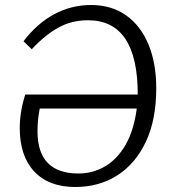

<svg xmlns="http://www.w3.org/2000/svg" viewBox="-20 -734 690 768"><path d="M281 14Q175 14 117 -48Q59 -110 59 -222Q59 -287 81 -356H531Q531 -653 332 -653Q266 -653 212.5 -623Q159 -593 107 -537L74 -569Q129 -641 197.5 -677.5Q266 -714 344 -714Q426 -714 484.5 -672.5Q543 -631 574 -556Q605 -481 605 -381Q605 -255 563.5 -167Q522 -79 449 -32.5Q376 14 281 14ZM294 -40Q352 -40 401 -69Q450 -98 483 -156Q516 -214 527 -300H139Q130 -255 130 -209Q130 -40 294 -40Z"/></svg>

Font: Literata 12pt Light
Style: Italic
Weight: 300
Italic angle: -2°
Designer: Latin by Veronika Burian and Jose Scaglione. Greek by Irene Vlachou. Cyrillic by Vera Evstafieva
Foundry: TypeTogether
Version: Version 3.002